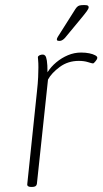

<svg xmlns="http://www.w3.org/2000/svg" viewBox="-20 -738 406 760"><path d="M103 2Q95 2 91 -1Q87 -4 88 -10L126 -373Q130 -409 131 -432.5Q132 -456 132 -471Q132 -490 131 -498.5Q130 -507 130 -511Q130 -514 132 -516Q134 -518 137 -519.5Q140 -521 143.5 -521.5Q147 -522 150 -522Q155 -522 159 -517.5Q163 -513 165.5 -498Q168 -483 168 -452Q182 -474 203 -491.5Q224 -509 249 -519.5Q274 -530 301 -530Q319 -530 333.5 -527Q348 -524 357 -519Q366 -514 365 -509Q365 -506 363 -502.5Q361 -499 358 -495.5Q355 -492 352.5 -489.5Q350 -487 348 -487Q344 -487 328.5 -492Q313 -497 292 -497Q249 -497 216.5 -473Q184 -449 170 -423L126 -10Q125 -4 120.5 -1Q116 2 107 2ZM214 -576Q211 -576 208 -577Q205 -578 205 -582Q205 -586 209 -592.5Q213 -599 222 -613L272 -692Q279 -704 284 -709.5Q289 -715 295.5 -716.5Q302 -718 313 -718Q324 -718 327.5 -716Q331 -714 331 -709Q331 -704 323.5 -693.5Q316 -683 296 -659L243 -595Q237 -587 232 -583Q227 -579 223 -577.5Q219 -576 214 -576Z"/></svg>

Font: Asap Thin
Style: Italic
Weight: 250
Italic angle: -6°
Designer: Pablo Cosgaya
Foundry: Omnibus-Type
Version: Version 3.001